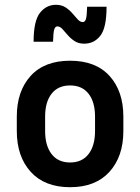

<svg xmlns="http://www.w3.org/2000/svg" viewBox="-20 -770 584 800"><path d="M494 -284V-224Q494 -118 436 -54Q378 10 272 10Q166 10 108 -54Q50 -118 50 -224V-284Q50 -390 107.5 -453.5Q165 -517 272 -517Q379 -517 436.5 -453.5Q494 -390 494 -284ZM376 -284Q376 -345 349 -379.5Q322 -414 272 -414Q222 -414 195 -379.5Q168 -345 168 -284V-224Q168 -163 195 -128Q222 -93 272 -93Q322 -93 349 -128Q376 -163 376 -224ZM331 -588Q307 -588 290.5 -599Q274 -610 262 -624Q250 -638 240 -649Q230 -660 219 -660Q210 -660 206 -647.5Q202 -635 201 -596H120Q120 -683 146.5 -716.5Q173 -750 213 -750Q237 -750 253.5 -739Q270 -728 282 -714Q294 -700 304 -689Q314 -678 325 -678Q334 -678 338 -690.5Q342 -703 343 -742H424Q424 -654 398 -621Q372 -588 331 -588Z"/></svg>

Font: Inria Sans
Style: Bold
Weight: 700
Designer: Black Foundry Team
Foundry: Black Foundry
Version: Version 1.2; ttfautohint (v1.8.3)